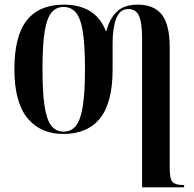

<svg xmlns="http://www.w3.org/2000/svg" viewBox="-20 -567 835 827"><path d="M592 -403Q592 -468 579 -498Q566 -528 533 -528Q496 -528 480.5 -487Q465 -446 465 -381V-267Q465 -125 411 -57.5Q357 10 253 10Q154 10 98 -58.5Q42 -127 42 -269Q42 -412 95.5 -479.5Q149 -547 256 -547Q321 -547 367 -519.5Q413 -492 436 -433H438Q452 -487 483.5 -517Q515 -547 573 -547Q643 -547 677 -504Q711 -461 711 -363V158Q711 204 723.5 217Q736 230 770 230H773V240H592ZM254 0Q287 0 307 -25Q327 -50 336.5 -109Q346 -168 346 -270Q346 -370 337 -428.5Q328 -487 307.5 -512Q287 -537 254 -537Q221 -537 201 -512Q181 -487 172 -428.5Q163 -370 163 -270Q163 -169 172 -110Q181 -51 201 -25.5Q221 0 254 0Z"/></svg>

Font: Noto Serif Display Condensed SemiBold
Style: Regular
Weight: 600
Width: 3
Designer: Monotype Design Team
Foundry: Monotype Imaging Inc.
Version: Version 2.009